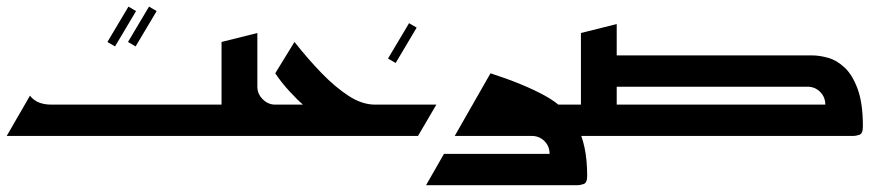

<svg xmlns="http://www.w3.org/2000/svg" viewBox="-20 -405 2644 572"><path d="M322.7 -266.7 385.3 -372 362.7 -385.3 300 -280ZM384 -266.7 446.7 -372 424 -385.3 361.3 -280Z M693.3 0H800V-93.3Q778.7 -93.3 762.7 -109.3Q746.7 -125.3 746.7 -146.7H693.3ZM0 0H718.7Q725.3 0 736 -2Q746.7 -4 746.7 -14.7V-306.7L640 -280V-93.3H133.3Q89.3 -93.3 69.3 -120Z M1158.7 -217.3 1221.3 -322.7 1198.7 -336 1136 -230.7Z M773.3 0H1225.3L1280 -93.3H1097.3Q1058.7 -93.3 1018.7 -119.3Q978.7 -145.3 938 -187.3Q897.3 -229.3 857.3 -280L800 -186.7Q818.7 -158.7 842.7 -132.7Q866.7 -106.7 882.7 -93.3H773.3Z M1249.3 146.7H1701.3Q1708 146.7 1718.7 143.3Q1729.3 140 1729.3 118.7Q1729.3 25.3 1698 -30Q1666.7 -85.3 1603.3 -120Q1540 -154.7 1441.3 -186.7L1334.7 0H1564Q1586.7 0 1602 15.3Q1617.3 30.7 1617.3 53.3H1302.7ZM1577.3 0H1710.7V-93.3H1577.3Z M1728 0H2522.7Q2529.3 0 2540 -3.3Q2550.7 -6.7 2550.7 -28Q2550.7 -97.3 2535.3 -139.3Q2520 -181.3 2496.7 -203.3Q2473.3 -225.3 2447.3 -232.7Q2421.3 -240 2398.7 -240H1817.3V-333.3L1710.7 -306.7V-93.3H1684V0ZM1817.3 -93.3V-146.7H2385.3Q2408 -146.7 2423.3 -131.3Q2438.7 -116 2438.7 -93.3Z"/></svg>

Font: Qahiri
Style: Regular
Weight: 400
Designer: Khaled Hosny
Foundry: Alif Type
Version: Version 3.00